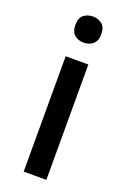

<svg xmlns="http://www.w3.org/2000/svg" viewBox="-145 -794 561 843"><g transform="rotate(20 136.0 -372.0)"><path d="M137 -744Q161 -744 179 -730Q197 -716 197 -683Q197 -651 179 -636.5Q161 -622 137 -622Q111 -622 93.5 -636.5Q76 -651 76 -683Q76 -716 93.5 -730Q111 -744 137 -744ZM189 -539V0H83V-539Z"/></g></svg>

Font: Noto Sans Sinhala UI Medium
Style: Regular
Weight: 500
Designer: Jelle Bosma - Monotype Design Team
Foundry: Monotype Imaging Inc.
Version: Version 2.006; ttfautohint (v1.8.4.7-5d5b)